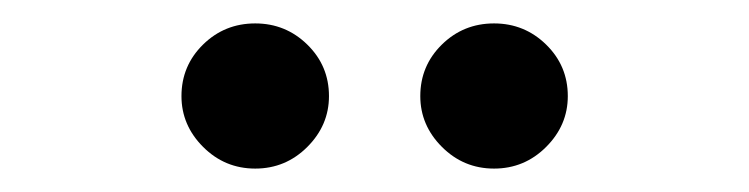

<svg xmlns="http://www.w3.org/2000/svg" viewBox="-20 -748 640 164"><path d="M198 -604Q172 -604 153.5 -622.5Q135 -641 135 -665.9Q135 -691.8 153.4 -709.9Q171.8 -728 198 -728Q224 -728 242.5 -709.9Q261 -691.8 261 -665.9Q261 -641 242.5 -622.5Q224 -604 198 -604ZM402 -604Q376 -604 357.5 -622.5Q339 -641 339 -665.9Q339 -691.8 357.4 -709.9Q375.8 -728 402 -728Q428 -728 446.5 -709.9Q465 -691.8 465 -665.9Q465 -641 446.5 -622.5Q428 -604 402 -604Z"/></svg>

Font: Red Hat Mono VF Light
Style: Regular
Weight: 300
Monospace: yes
Designer: Pentagram, MCKL
Foundry: Pentagram, MCKL
Version: Version 1.023